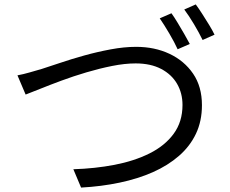

<svg xmlns="http://www.w3.org/2000/svg" viewBox="-20 -845 1040 869"><path d="M59 -504Q86 -509 113.5 -517Q141 -525 169 -533Q201 -543 251 -560Q301 -577 360 -593.5Q419 -610 480.5 -621.5Q542 -633 596 -633Q680 -633 747 -601.5Q814 -570 854 -511.5Q894 -453 894 -369Q894 -297 867 -240Q840 -183 790 -139.5Q740 -96 672.5 -66Q605 -36 522 -18.5Q439 -1 347 4L312 -79Q410 -82 498.5 -99Q587 -116 656.5 -150.5Q726 -185 766 -239.5Q806 -294 806 -370Q806 -423 781.5 -465.5Q757 -508 709.5 -533Q662 -558 594 -558Q545 -558 487.5 -546.5Q430 -535 371 -517.5Q312 -500 258 -480Q204 -460 162 -443Q120 -426 96 -417ZM756 -785Q769 -767 784 -742Q799 -717 813.5 -692Q828 -667 839 -646L784 -622Q770 -653 746.5 -693Q723 -733 703 -762ZM866 -825Q880 -806 896 -781Q912 -756 927 -731.5Q942 -707 951 -688L897 -664Q881 -697 858 -735.5Q835 -774 814 -802Z"/></svg>

Font: Noto Sans JP Thin
Style: Regular
Weight: 400
Version: Version 2.004-H2;hotconv 1.0.118;makeotfexe 2.5.65603